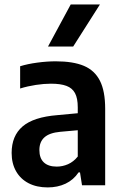

<svg xmlns="http://www.w3.org/2000/svg" viewBox="-20 -828 546 858"><path d="M450 -342V0H346.5L337.5 -57.5H331Q308.5 -24 273 -7.2Q237.5 9.5 193 9.5Q144 9.5 107.8 -9.2Q71.5 -28 51.8 -62.8Q32 -97.5 32 -144.5Q32 -221 81 -263Q130 -305 236.5 -313.5L327.5 -322V-348.5Q327.5 -389 315.2 -411.8Q303 -434.5 277 -444.2Q251 -454 207.5 -454Q176.5 -454 140.2 -448.5Q104 -443 70 -432.5V-532Q104 -542.5 147 -548.2Q190 -554 229.5 -554Q306.5 -554 354.8 -533.8Q403 -513.5 426.5 -467.2Q450 -421 450 -342ZM327.5 -128.5V-246L249 -239Q201 -234.5 178.5 -214.2Q156 -194 156 -157.5Q156 -121 176 -102.2Q196 -83.5 233.5 -83.5Q259.5 -83.5 284 -94.2Q308.5 -105 327.5 -128.5ZM194.5 -620 296 -808H426.5L307 -620Z"/></svg>

Font: Encode Sans Semi Condensed SmBd
Style: Regular
Weight: 600
Width: 4
Designer: Multiple Designers
Foundry: Impallari Type
Version: Version 2.000